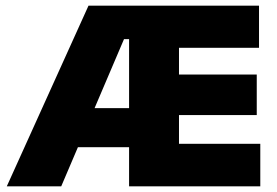

<svg xmlns="http://www.w3.org/2000/svg" viewBox="-20 -659 978 679"><path d="M4 0 293 -639H471.5L470.5 -520.5H418.5L196.5 0ZM171.5 -138.5V-276.5H458V-138.5ZM489 0V-150.5H900.5V0ZM436.5 0V-639H613V0ZM540.5 -252V-395.5H888V-252ZM489 -490V-639H896V-490Z"/></svg>

Font: Anek Gujarati Medium ExtraBold
Style: Regular
Weight: 800
Version: Version 1.003